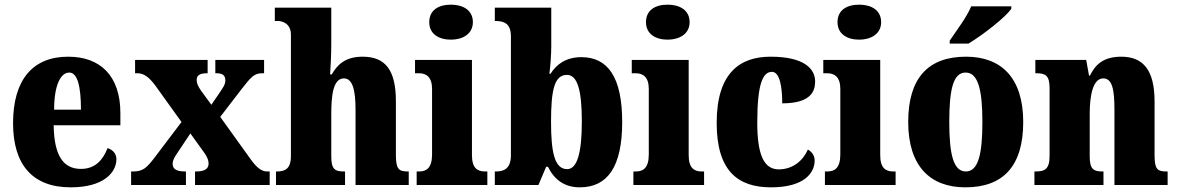

<svg xmlns="http://www.w3.org/2000/svg" viewBox="-20 -793 5046 823"><path d="M283 10C425 10 479 -54 479 -111C479 -135 462 -152 441 -158C421 -107 388 -69 327 -69C251 -69 212 -126 210 -256H496V-308C496 -467 411 -550 272 -550C122 -550 36 -453 36 -265C36 -91 116 10 283 10ZM327 -323H212C212 -426 239 -482 277 -482C312 -482 327 -423 327 -323Z M542 0H777V-58H774C735 -58 720 -69 720 -91C720 -106 729 -121 740 -137L796 -221L840 -160C870 -121 874 -106 874 -91C874 -69 856 -58 821 -58H816V0H1136V-58H1125C1102 -58 1081 -73 1054 -111L924 -292L1017 -413C1057 -464 1070 -479 1104 -479H1112V-536H903V-479H907C932 -479 946 -472 946 -448C946 -430 934 -415 921 -395L886 -344L842 -404C829 -423 823 -436 823 -450C823 -466 831 -479 867 -479H870V-536H559V-479H570C597 -479 620 -461 646 -426L758 -270L646 -122C609 -73 593 -58 550 -58H542Z M1163 0H1459V-58H1455C1416 -58 1400 -67 1400 -122V-305C1400 -380 1407 -457 1454 -457C1491 -457 1504 -408 1504 -323V0H1732V-58H1729C1690 -58 1677 -67 1677 -128V-358C1677 -493 1632 -550 1534 -550C1457 -550 1424 -512 1402 -474H1395C1397 -504 1400 -555 1400 -606V-760H1158V-703H1172C1185 -703 1227 -696 1227 -644V-125C1227 -67 1200 -58 1166 -58H1163Z M1913 -623C1964 -623 2007 -648 2007 -698C2007 -750 1964 -773 1913 -773C1860 -773 1820 -750 1820 -698C1820 -648 1860 -623 1913 -623ZM1766 0H2069V-58H2059C2026 -58 2003 -73 2003 -128V-536H1759V-479H1776C1807 -479 1832 -463 1832 -412V-131C1832 -74 1809 -58 1776 -58H1766Z M2465 10C2583 10 2647 -76 2647 -270C2647 -463 2585 -548 2472 -548C2406 -548 2365 -517 2340 -477H2335C2339 -508 2343 -558 2343 -595V-760H2101V-703H2104C2141 -703 2170 -692 2170 -637V-127C2170 -67 2136 -58 2106 -58H2101V0H2288L2321 -78H2329C2354 -26 2397 10 2465 10ZM2411 -68C2357 -68 2342 -141 2342 -271C2342 -406 2356 -472 2410 -472C2455 -472 2474 -407 2474 -272C2474 -141 2455 -68 2411 -68Z M2842 -623C2893 -623 2936 -648 2936 -698C2936 -750 2893 -773 2842 -773C2789 -773 2749 -750 2749 -698C2749 -648 2789 -623 2842 -623ZM2695 0H2998V-58H2988C2955 -58 2932 -73 2932 -128V-536H2688V-479H2705C2736 -479 2761 -463 2761 -412V-131C2761 -74 2738 -58 2705 -58H2695Z M3285 10C3430 10 3472 -54 3472 -105C3472 -125 3461 -142 3443 -152C3422 -104 3378 -67 3318 -67C3252 -67 3226 -135 3226 -267C3226 -435 3250 -485 3289 -485C3322 -485 3333 -422 3333 -350C3456 -350 3474 -402 3474 -444C3474 -498 3427 -550 3283 -550C3154 -550 3052 -483 3052 -266C3052 -58 3145 10 3285 10Z M3663 -623C3714 -623 3757 -648 3757 -698C3757 -750 3714 -773 3663 -773C3610 -773 3570 -750 3570 -698C3570 -648 3610 -623 3663 -623ZM3516 0H3819V-58H3809C3776 -58 3753 -73 3753 -128V-536H3509V-479H3526C3557 -479 3582 -463 3582 -412V-131C3582 -74 3559 -58 3526 -58H3516Z M4051 -619V-606H4131C4193 -643 4293 -721 4315 -756V-766H4143C4125 -721 4078 -659 4051 -619ZM4118 10C4281 10 4366 -82 4366 -270C4366 -458 4273 -550 4121 -550C3958 -550 3873 -458 3873 -270C3873 -82 3966 10 4118 10ZM4120 -58C4067 -58 4049 -131 4049 -270C4049 -410 4066 -482 4119 -482C4172 -482 4191 -410 4191 -270C4191 -131 4173 -58 4120 -58Z M4414 0H4710V-58H4707C4668 -58 4651 -67 4651 -122V-305C4651 -384 4665 -457 4709 -457C4748 -457 4757 -408 4757 -323V0H4985V-58H4981C4941 -58 4929 -67 4929 -128V-358C4929 -493 4880 -550 4786 -550C4708 -550 4674 -514 4652 -469H4648L4636 -536H4418V-479H4422C4461 -479 4479 -470 4479 -415V-125C4479 -67 4458 -58 4418 -58H4414Z"/></svg>

Font: Noto Serif Myanmar Condensed Black
Style: Regular
Weight: 900
Width: 3
Designer: Ben Mitchell and the Monotype Design Team
Foundry: Monotype Imaging Inc.
Version: Version 2.106